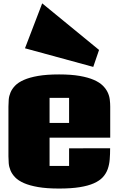

<svg xmlns="http://www.w3.org/2000/svg" viewBox="-20 -1095 763 1133"><path d="M629.9 -220.2Q629.9 -185.5 627.4 -154.5Q625 -123.5 615.5 -96.9Q606 -70.3 586.7 -49.3Q567.4 -28.3 533.9 -13.4Q500.5 1.5 450.4 9.5Q400.4 17.6 328.6 17.6Q255.4 17.6 204.8 8.8Q154.3 0 121.1 -14.6Q87.9 -29.3 69.3 -48.6Q50.8 -67.9 42 -89.1Q33.2 -110.4 31.5 -131.8Q29.8 -153.3 29.8 -172.9V-465.8Q29.8 -485.4 31.5 -506.8Q33.2 -528.3 42 -549.3Q50.8 -570.3 69.3 -589.6Q87.9 -608.9 121.1 -623.5Q154.3 -638.2 204.8 -647Q255.4 -655.8 328.6 -655.8Q399.9 -655.8 450.2 -647Q500.5 -638.2 533.9 -623.5Q567.4 -608.9 586.7 -589.6Q606 -570.3 615.7 -549.3Q625.5 -528.3 627.9 -506.6Q630.4 -484.9 630.4 -465.8V-282.7H272.5V-115.7H387.7V-219.7ZM272.5 -369.6H387.7V-517.6H272.5ZM229 -1075.2 564.5 -800.3 530.3 -700.2 127.4 -810.1Z"/></svg>

Font: Coda Caption ExtraBold
Style: Regular
Weight: 800
Designer: vernon adams
Foundry: vernon adams
Version: Version 1.002